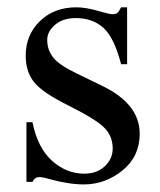

<svg xmlns="http://www.w3.org/2000/svg" viewBox="-20 -480 429 514"><path d="M320.3 -460.4V-308.1H304.2Q285.6 -379.9 256.6 -405.8Q227.5 -431.6 182.6 -431.6Q148.4 -431.6 127.4 -413.6Q106.4 -395.5 106.4 -373.5Q106.4 -346.2 122.1 -326.7Q137.2 -306.6 183.6 -284.2L254.9 -249.5Q354 -201.2 354 -122.1Q354 -61 307.9 -23.7Q261.7 13.7 204.6 13.7Q163.6 13.7 110.8 -1Q94.7 -5.9 84.5 -5.9Q73.2 -5.9 66.9 6.8H50.8V-152.8H66.9Q80.6 -84.5 119.1 -49.8Q157.7 -15.1 205.6 -15.1Q239.3 -15.1 260.5 -34.9Q281.7 -54.7 281.7 -82.5Q281.7 -116.2 258.1 -139.2Q234.4 -162.1 163.6 -197.3Q92.8 -232.4 70.8 -260.7Q48.8 -288.6 48.8 -331.1Q48.8 -386.2 86.7 -423.3Q124.5 -460.4 184.6 -460.4Q210.9 -460.4 248.5 -449.2Q273.4 -441.9 281.7 -441.9Q289.6 -441.9 293.9 -445.3Q298.3 -448.7 304.2 -460.4Z"/></svg>

Font: Jameel Khushkhati
Style: Regular
Weight: 400
Version: Version 3.5